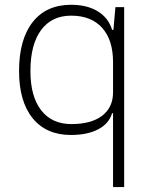

<svg xmlns="http://www.w3.org/2000/svg" viewBox="-20 -547 626 792"><path d="M272.5 9.8Q170.9 9.8 114.7 -59.3Q58.6 -128.4 58.6 -253.9Q58.6 -384.3 114.7 -455.8Q170.9 -527.3 273.4 -527.3Q339.4 -527.3 383.5 -500.2Q427.7 -473.1 442.4 -423.8H447.8L456.1 -517.6H492.2V224.6H446.3V-80.1H442.4Q429.7 -37.1 385.3 -13.7Q340.8 9.8 272.5 9.8ZM446.3 -291Q446.3 -382.3 401.1 -432.4Q356 -482.4 273.4 -482.4Q193.4 -482.4 149.4 -422.9Q105.5 -363.3 105.5 -253.9Q105.5 -149.4 149.7 -92.3Q193.8 -35.2 274.4 -35.2Q356.4 -35.2 401.4 -69.6Q446.3 -104 446.3 -166Z"/></svg>

Font: Cascadia Mono ExtraLight
Style: Regular
Weight: 200
Monospace: yes
Designer: Aaron Bell
Foundry: Saja Typeworks
Version: Version 2404.023; ttfautohint (v1.8.4)